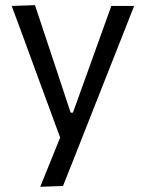

<svg xmlns="http://www.w3.org/2000/svg" viewBox="-20 -519 558 734"><path d="M133.9 195.1Q153.8 146 173.9 95.9Q194.1 45.8 214 -2.8V17.9Q195.2 -33.2 176 -85.5Q156.8 -137.9 138.4 -187.5L105.3 -277.6Q85.9 -331.1 65.2 -387.1Q44.6 -443.1 24.8 -496.2L113.7 -499.3Q135 -435.1 155.5 -373.6Q176 -312.1 197.3 -247.9L250 -88.4H258.8L316.5 -248.4Q339.1 -311.1 361.1 -372.5Q383.2 -433.9 405.6 -496.2H492.8Q477.1 -456.2 462.3 -418.8Q447.5 -381.4 429.8 -336.5Q412.1 -291.6 387.5 -229.4L332.3 -89.8Q294.9 5.2 268.7 71.6Q242.5 138 220.9 192Z"/></svg>

Font: Commissioner Thin
Style: Regular
Weight: 100
Designer: Kostas Bartsokas
Foundry: Kostas Bartsokas
Version: Version 1.001;gftools[0.9.23]